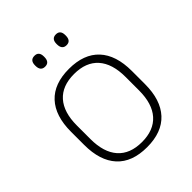

<svg xmlns="http://www.w3.org/2000/svg" viewBox="-190 -764 885 885"><g transform="rotate(-45 253.0 -321.0)"><path d="M253 12Q155.5 12 105.2 -43Q55 -98 55 -201V-286.5Q55 -389.5 105.5 -444Q156 -498.5 253 -498.5Q350 -498.5 400.8 -444Q451.5 -389.5 451.5 -286.5V-201Q451.5 -98 400.8 -43Q350 12 253 12ZM253 -21.5Q330 -21.5 370.8 -67.2Q411.5 -113 411.5 -199.5V-288Q411.5 -374 371 -419.5Q330.5 -465 253 -465Q175.5 -465 135 -419.5Q94.5 -374 94.5 -288V-199.5Q94.5 -113 135 -67.2Q175.5 -21.5 253 -21.5ZM183 -583Q168.5 -583 161.2 -591.8Q154 -600.5 154 -617V-620.5Q154 -636.5 161.2 -645Q168.5 -653.5 183 -653.5Q198 -653.5 205 -645Q212 -636.5 212 -620.5V-617Q212 -600.5 205 -591.8Q198 -583 183 -583ZM323 -583Q308.5 -583 301.2 -591.8Q294 -600.5 294 -617V-620.5Q294 -636.5 301.2 -645Q308.5 -653.5 323 -653.5Q337.5 -653.5 344.5 -645Q351.5 -636.5 351.5 -620.5V-617Q351.5 -600.5 344.5 -591.8Q337.5 -583 323 -583Z"/></g></svg>

Font: Anek Tamil ExtraLight
Style: Regular
Weight: 250
Version: Version 1.003